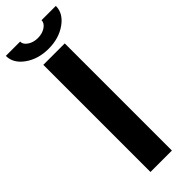

<svg xmlns="http://www.w3.org/2000/svg" viewBox="-342 -910 928 928"><g transform="rotate(-45 122.0 -445.5)"><path d="M48.8 -732.4H195.3V0H48.8ZM195.3 -891.1H293Q293 -840.3 242.9 -804.7Q192.9 -769 122.1 -769Q51.3 -769 1.2 -804.7Q-48.8 -840.3 -48.8 -891.1H48.8Q48.8 -871.1 70.6 -856.7Q92.3 -842.3 122.1 -842.3Q152.3 -842.3 173.8 -856.7Q195.3 -871.1 195.3 -891.1Z"/></g></svg>

Font: Audex
Style: Regular
Weight: 400
Designer: GGBotNet
Foundry: GGBotNet
Version: 1.00